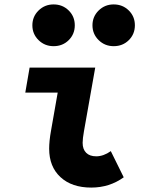

<svg xmlns="http://www.w3.org/2000/svg" viewBox="-20 -832 640 869"><path d="M393 17Q305 17 253.8 -30.2Q202.5 -77.5 202.5 -159Q202.5 -175.5 204.5 -196Q206.5 -216.5 211.5 -244L252.5 -477.5L288 -413H94.5L114 -526H411L360 -238Q357 -221 355.5 -208.2Q354 -195.5 354 -185.5Q354 -156.5 370 -140.5Q386 -124.5 415.5 -124.5Q448.5 -124.5 481.5 -148L540 -29.5Q475.5 17 393 17ZM222.5 -623Q182.4 -623 154.4 -650.5Q126.5 -678 126.5 -717.5Q126.5 -757 154.5 -784.5Q182.5 -812 222.5 -812Q263 -812 290.8 -784.7Q318.5 -757.4 318.5 -717.5Q318.5 -677.5 290.9 -650.2Q263.4 -623 222.5 -623ZM494.5 -623Q454.4 -623 426.4 -650.5Q398.5 -678 398.5 -717.5Q398.5 -757 426.5 -784.5Q454.5 -812 494.5 -812Q535 -812 562.8 -784.7Q590.5 -757.4 590.5 -717.5Q590.5 -677.5 562.9 -650.2Q535.4 -623 494.5 -623Z"/></svg>

Font: Google Sans Code
Style: Italic
Weight: 400
Italic angle: -10°
Monospace: yes
Designer: Google Sans Code Authors
Foundry: Google LLC
Version: Version 6.000